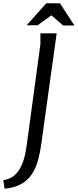

<svg xmlns="http://www.w3.org/2000/svg" viewBox="-107 -927 473 1169"><path d="M139 -724H238L144 -48Q137 4 124 50.5Q111 97 87 133.5Q63 170 23 193Q-17 216 -79 222L-87 170Q-47 164 -21 142Q5 120 20.5 88Q36 56 44 20.5Q52 -15 56 -46L139 -658ZM206 -834 122 -773H55L175 -907H258L346 -772H277Z"/></svg>

Font: Rosario Light
Style: Italic
Weight: 300
Italic angle: -8.05°
Designer: Hector Gatti
Foundry: Omnibus Type
Version: Version 1.101; ttfautohint (v1.8.1.43-b0c9)